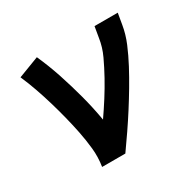

<svg xmlns="http://www.w3.org/2000/svg" viewBox="-123 -673 822 809"><g transform="rotate(-30 288.0 -269.0)"><path d="M155 0H268Q295 -38 321 -76Q347 -114 371.5 -152.5Q396 -191 419.5 -230.5Q443 -270 464.5 -310.5Q486 -351 503.5 -392.5Q521 -434 528 -477L537 -530H424L415 -477Q409 -436 390.5 -396.5Q372 -357 351 -319Q330 -281 306.5 -244Q283 -207 258 -171Q247 -235 230.5 -297Q214 -359 194 -419.5Q174 -480 148 -538L46 -499Q63 -460 77 -420Q91 -380 103 -339.5Q115 -299 125.5 -257.5Q136 -216 144.5 -174Q153 -132 157.5 -88.5Q162 -45 155 0Z"/></g></svg>

Font: Iosevka Sparkle Semibold
Style: Italic
Weight: 600
Italic angle: -9°
Designer: Belleve Invis
Foundry: Belleve Invis
Version: Version 4.5.0; ttfautohint (v1.8.3)